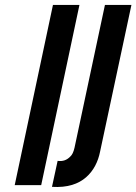

<svg xmlns="http://www.w3.org/2000/svg" viewBox="-20 -755 556 783"><path d="M196 -735H304L148 0H40ZM215 -99C236 -96 253 -102 267 -117C274 -123 280 -135 284 -153L408 -735H516L388 -136C380 -96 362 -59 331 -32C300 -5 256 11 192 7Z"/></svg>

Font: League Gothic Italic
Style: Regular
Weight: 400
Designer: Tyler Finck
Foundry: The League of Moveable Type
Version: Version 1.001;PS 001.001;hotconv 1.0.56;makeotf.lib2.0.21325